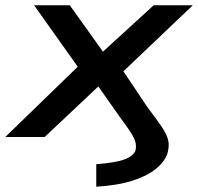

<svg xmlns="http://www.w3.org/2000/svg" viewBox="-37 -518 749 726"><path d="M327 188V103Q402 97 434.5 84.5Q467 72 475 52Q479 37 475.5 21.5Q472 6 458.5 -15.5Q445 -37 418 -73L332 -195L340 -196L132 0H-17L283 -291L288 -222L92 -498H227L357 -316H345L544 -498H692L403 -223L405 -285L521 -112Q557 -65 575.5 -37Q594 -9 599 12.5Q604 34 596 63Q585 94 552.5 120.5Q520 147 464.5 165Q409 183 327 188Z"/></svg>

Font: Nunito Sans 7pt Expanded SemiBold
Style: Italic
Weight: 600
Width: 7
Italic angle: -9°
Designer: Vernon Adams
Foundry: Vernon Adams
Version: Version 3.101;gftools[0.9.27]